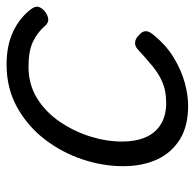

<svg xmlns="http://www.w3.org/2000/svg" viewBox="-24 -534 578 569"><g transform="rotate(-90 264.5 -250.0)"><path d="M235 19Q174 19 134.5 -6Q95 -31 75.5 -74Q56 -117 56 -174Q56 -234 76.5 -295Q97 -356 136 -406.5Q175 -457 231 -488Q287 -519 357 -519Q414 -519 455 -499.5Q496 -480 521 -447Q531 -434 528 -424Q525 -414 514 -405Q502 -396 491 -395.5Q480 -395 471 -406Q452 -428 424.5 -441Q397 -454 351 -454Q298 -454 257 -428.5Q216 -403 187.5 -361Q159 -319 144 -271Q129 -223 129 -176Q129 -137 141.5 -107.5Q154 -78 180 -62Q206 -46 243 -46Q277 -46 302 -56Q327 -66 350.5 -85Q374 -104 402 -130Q413 -140 424.5 -138Q436 -136 444 -127Q455 -118 456 -108Q457 -98 447 -86Q415 -46 377.5 -23.5Q340 -1 303.5 9Q267 19 235 19Z"/></g></svg>

Font: Playwrite CO Light
Style: Regular
Weight: 300
Version: Version 1.002